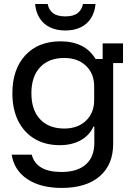

<svg xmlns="http://www.w3.org/2000/svg" viewBox="-20 -713 665 943"><path d="M283.3 210Q179.2 210 114.2 166.7Q49.2 123.3 37.5 46.7H135.8Q158.3 131.7 281.7 131.7Q360 131.7 401.7 94.6Q443.3 57.5 443.3 -10.8V-91.7H439.2Q419.2 -47.5 375.8 -23.8Q332.5 0 273.3 0Q202.5 0 150 -31.2Q97.5 -62.5 69.2 -119.6Q40.8 -176.7 40.8 -255Q40.8 -372.5 104.2 -441.2Q167.5 -510 277.5 -510Q337.5 -510 380.8 -487.9Q424.2 -465.8 449.2 -423.3H484.2V-500H584.2V-403.3H535.8V-6.7Q535.8 95.8 469.6 152.9Q403.3 210 283.3 210ZM295.8 -81.7Q361.7 -81.7 402.1 -120Q442.5 -158.3 442.5 -221.7V-288.3Q442.5 -351.7 402.1 -390Q361.7 -428.3 295.8 -428.3Q220 -428.3 177.1 -382.9Q134.2 -337.5 134.2 -255Q134.2 -172.5 177.1 -127.1Q220 -81.7 295.8 -81.7ZM300.8 -563.3Q256.7 -563.3 224.6 -579.2Q192.5 -595 174.2 -624.6Q155.8 -654.2 152.5 -693.3H214.2Q219.2 -665.8 239.6 -649.2Q260 -632.5 300.8 -632.5Q341.7 -632.5 362.1 -649.2Q382.5 -665.8 387.5 -693.3H449.2Q445.8 -654.2 427.5 -624.6Q409.2 -595 377.1 -579.2Q345 -563.3 300.8 -563.3Z"/></svg>

Font: Funnel Display
Style: Regular
Weight: 400
Designer: NORD ID, Kristian Moeller
Foundry: Dicotype
Version: Version 1.000